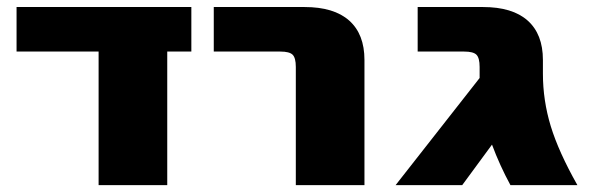

<svg xmlns="http://www.w3.org/2000/svg" viewBox="-20 -540 1731 560"><path d="M28.3 -389.6V-519.5H538.1V-389.6H467.8V0H267.6V-389.6Z M603.5 -389.6V-519.5H868.2Q954.1 -519.5 998.5 -480Q1043 -440.4 1043 -365.2V0H842.8V-344.7Q842.8 -371.1 833.5 -380.4Q824.2 -389.6 797.9 -389.6Z M1133.8 0 1378.9 -312.5V-344.7Q1378.9 -371.1 1369.6 -380.4Q1360.4 -389.6 1334 -389.6H1198.2V-519.5H1388.7Q1474.6 -519.5 1519 -480Q1563.5 -440.4 1563.5 -365.2V-325.2Q1563.5 -247.1 1586.4 -171.9Q1609.4 -96.7 1664.1 0H1468.8Q1437.5 -57.6 1415 -118.2L1328.1 0Z"/></svg>

Font: GenEi M Gothic v2 Black
Style: Regular
Weight: 900
Version: Version 2.0